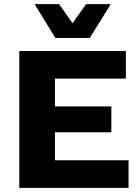

<svg xmlns="http://www.w3.org/2000/svg" viewBox="-20 -906 671 926"><path d="M514 -886H395L330 -794L265 -886H147L247 -723H413ZM73 0H600V-133H245V-268H517V-393H245V-527H587V-660H73Z"/></svg>

Font: Work Sans
Style: Bold
Weight: 700
Designer: Wei Huang
Foundry: Wei Huang
Version: Version 2.012